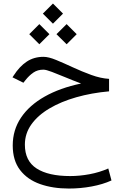

<svg xmlns="http://www.w3.org/2000/svg" viewBox="-20 -732 702 1089"><path d="M280.3 -711.9 337.4 -654.8 280.3 -597.7 223.1 -654.8ZM357.9 -595.2 415 -538.1 357.9 -481 300.3 -538.1ZM203.1 -595.2 260.3 -538.1 203.1 -481 146 -538.1ZM598.6 -284.7V-213.9Q499.5 -205.1 412.8 -180.4Q326.2 -155.8 260.5 -116.9Q194.8 -78.1 158 -26.4Q121.1 25.4 121.1 88.4Q121.1 180.7 187.7 223.6Q254.4 266.6 377.9 266.6Q431.6 266.6 488 256.1Q544.4 245.6 594.2 223.6L612.3 291.5Q563 314 499.5 325.7Q436 337.4 370.6 337.4Q279.3 337.4 207.3 312Q135.3 286.6 93.8 232.4Q52.2 178.2 52.2 92.8Q52.2 5.4 99.1 -64.7Q146 -134.8 233.2 -184.1Q320.3 -233.4 439.9 -258.3Q394.5 -275.4 351.1 -293.5Q307.6 -311.5 274.4 -324.2Q241.2 -336.9 226.1 -336.9Q193.8 -336.9 169.7 -320.6Q145.5 -304.2 124 -276.9L112.8 -262.7L50.8 -293.5L57.6 -303.7Q90.8 -355.5 131.8 -382.6Q172.9 -409.7 226.6 -409.7Q255.4 -409.7 298.6 -391.8Q341.8 -374 393.3 -350.1Q444.8 -326.2 497.8 -306.9Q550.8 -287.6 598.6 -284.7Z"/></svg>

Font: Vazirmatn UI FD Light
Style: Regular
Weight: 300
Designer: Saber Rastikerdar
Foundry: Saber Rastikerdar
Version: Version 33.003